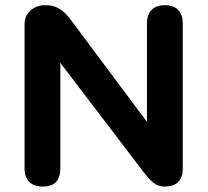

<svg xmlns="http://www.w3.org/2000/svg" viewBox="-20 -698 786 727"><path d="M72.9 -61.6V-605.8Q72.9 -639.1 95.9 -658.6Q118.9 -678 150.2 -678.4Q166.1 -678.6 180.8 -675Q195.4 -671.4 211.6 -660.3Q227.9 -649.3 245.1 -627L558.5 -206.9H536.4V-609.2Q536.4 -642.3 554 -660.4Q571.5 -678.4 604.6 -678.4Q636.9 -678.4 654.5 -660.4Q672 -642.3 672 -609.2V-59Q672 -26.9 654.9 -9.2Q637.7 8.4 602.5 8.4Q577.9 8.4 559.4 -7.3Q541 -22.9 522.2 -48.3L516 -56.6L184.9 -490.9H208.5V-61.6Q208.5 -26.9 192.5 -9.2Q176.6 8.4 141.1 8.4Q108 8.4 90.5 -9.6Q72.9 -27.7 72.9 -61.6Z"/></svg>

Font: SN Pro Thin
Style: Regular
Weight: 200
Designer: Tobias Whetton
Foundry: Supernotes
Version: Version 1.003;Glyphs 3.3 (3324)